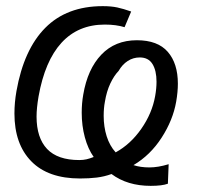

<svg xmlns="http://www.w3.org/2000/svg" viewBox="-20 -575 640 625"><path d="M343 -8.5Q319.5 0 295 3Q270.5 6 240.5 6Q136.5 6 81.8 -50Q27 -106 27 -205.5Q27 -241 33.5 -278Q57.5 -414 127.5 -484.5Q197.5 -555 314.5 -555Q341.5 -555 361.5 -550.8Q381.5 -546.5 407 -537.5L385.5 -486.5Q358 -495 321 -495Q234.5 -495 180.2 -435.8Q126 -376.5 105.5 -261Q99 -223 99 -195.5Q99 -126.5 133.2 -90.2Q167.5 -54 238 -54Q251 -54 261.8 -56.5Q272.5 -59 285 -64Q266.5 -90 256.2 -128Q246 -166 246 -208Q246 -239 251 -267Q265 -350 309.8 -397Q354.5 -444 425.5 -444Q493.5 -444 526.2 -406.2Q559 -368.5 559 -302.5Q559 -276 553.5 -244Q543 -184 506.2 -127Q469.5 -70 414.5 -37.5Q437 -30 466.5 -30Q494.5 -30 529 -40.5L526.5 23Q508 30 470.5 30Q394.5 30 343 -8.5ZM485 -262Q489.5 -287 489.5 -309Q489.5 -345.5 476.2 -366.8Q463 -388 435 -388Q413.5 -388 395.8 -376.5Q378 -365 366 -344Q351 -328.5 339 -303Q327 -277.5 321.5 -244Q317.5 -223.5 317.5 -198Q317.5 -162.5 327.2 -131.5Q337 -100.5 356.5 -79Q405 -105.5 440 -155.8Q475 -206 485 -262Z"/></svg>

Font: JuliaMono ExtraBoldItalic
Style: Regular
Weight: 800
Italic angle: -9°
Monospace: yes
Designer: cormullion
Foundry: corm
Version: Version 0.049; ttfautohint (v1.8.4)